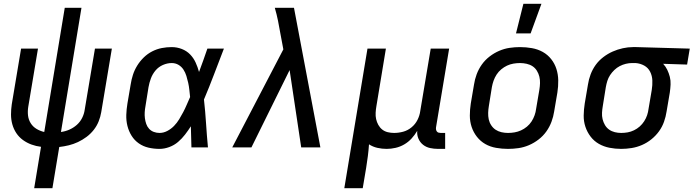

<svg xmlns="http://www.w3.org/2000/svg" viewBox="-20 -776 3652 1011"><path d="M160 215 196 -3Q170 -6 145.5 -15Q121 -24 100.5 -39Q80 -54 66 -75Q52 -96 45 -121Q38 -146 38 -173Q38 -200 42 -227L91 -520H180L129 -215Q125 -191 127.5 -168.5Q130 -146 141.5 -127.5Q153 -109 172 -97.5Q191 -86 213 -81L321 -735H409L301 -81Q324 -84 345.5 -93.5Q367 -103 384.5 -118.5Q402 -134 412.5 -155Q423 -176 426 -198L480 -520H569L513 -185Q509 -161 499.5 -137Q490 -113 473.5 -92Q457 -71 435.5 -55Q414 -39 390.5 -28Q367 -17 342.5 -11Q318 -5 292 -2L256 215Z M820 8Q790 8 762 1.5Q734 -5 711 -21Q688 -37 673 -61Q658 -85 651 -113Q644 -141 645 -171Q646 -201 651 -231L668 -331Q672 -357 680 -382Q688 -407 702.5 -430.5Q717 -454 737 -473.5Q757 -493 781.5 -505.5Q806 -518 832 -523Q858 -528 884 -528Q912 -528 937.5 -518Q963 -508 981 -489.5Q999 -471 1010 -447Q1021 -423 1028 -397Q1040 -428 1050.5 -458.5Q1061 -489 1072 -520H1159Q1133 -453 1107.5 -385.5Q1082 -318 1054 -252Q1061 -189 1065 -126Q1069 -63 1075 0H988Q987 -28 986.5 -56Q986 -84 985 -111Q971 -89 954.5 -67.5Q938 -46 917.5 -28.5Q897 -11 871 -1.5Q845 8 820 8ZM820 -76Q841 -76 861 -86.5Q881 -97 896.5 -113Q912 -129 923.5 -148Q935 -167 945 -186Q955 -205 963.5 -225Q972 -245 981 -265Q979 -284 977 -303Q975 -322 971 -340Q967 -358 961.5 -376Q956 -394 946 -409.5Q936 -425 920 -434.5Q904 -444 884 -444Q861 -444 838 -434Q815 -424 799 -405Q783 -386 774.5 -363Q766 -340 762 -317L746 -217Q743 -201 742 -185Q741 -169 743 -153.5Q745 -138 750 -123.5Q755 -109 765 -98Q775 -87 789.5 -81.5Q804 -76 820 -76Z M1203 0 1472 -516 1457 -596Q1451 -631 1444 -666Q1437 -701 1427 -735H1528L1667 0H1566L1505 -407L1304 0Z M1793 215 1915 -520H2012L1962 -217Q1959 -200 1958 -182.5Q1957 -165 1960.5 -149Q1964 -133 1972 -118.5Q1980 -104 1992.5 -94Q2005 -84 2021.5 -80Q2038 -76 2055 -76Q2079 -76 2103 -82.5Q2127 -89 2147 -105.5Q2167 -122 2178.5 -145Q2190 -168 2193 -192L2248 -520H2345L2276 -106Q2275 -100 2276 -94Q2277 -88 2280.5 -83.5Q2284 -79 2289.5 -77.5Q2295 -76 2301 -76H2324V8H2287Q2265 8 2244.5 3.5Q2224 -1 2208 -13.5Q2192 -26 2183.5 -45.5Q2175 -65 2177 -87Q2164 -65 2147 -46.5Q2130 -28 2108.5 -15.5Q2087 -3 2063 2.5Q2039 8 2016 8Q1991 8 1967 2.5Q1943 -3 1923 -16Q1921 15 1917 46Q1913 77 1908 108L1890 215Z M2655 8Q2623 8 2592 2.5Q2561 -3 2535.5 -17.5Q2510 -32 2491.5 -55.5Q2473 -79 2463.5 -107.5Q2454 -136 2454 -167.5Q2454 -199 2459 -231L2476 -331Q2480 -358 2490 -385Q2500 -412 2517 -436Q2534 -460 2558 -478.5Q2582 -497 2609 -508.5Q2636 -520 2663.5 -524Q2691 -528 2718 -528Q2750 -528 2781 -522.5Q2812 -517 2838 -502.5Q2864 -488 2882.5 -464.5Q2901 -441 2910 -412.5Q2919 -384 2919.5 -352.5Q2920 -321 2915 -289L2898 -189Q2894 -162 2884 -135Q2874 -108 2857 -84Q2840 -60 2816 -41.5Q2792 -23 2765 -11.5Q2738 0 2710 4Q2682 8 2655 8ZM2655 -76Q2672 -76 2689.5 -79Q2707 -82 2723.5 -89.5Q2740 -97 2754.5 -109Q2769 -121 2779 -136.5Q2789 -152 2795 -169Q2801 -186 2803 -203L2820 -303Q2823 -321 2823.5 -338.5Q2824 -356 2820 -372.5Q2816 -389 2807 -403.5Q2798 -418 2784.5 -427Q2771 -436 2753.5 -440Q2736 -444 2718 -444Q2701 -444 2683.5 -441Q2666 -438 2650 -430.5Q2634 -423 2619.5 -411Q2605 -399 2595 -383.5Q2585 -368 2579 -351Q2573 -334 2570 -317L2554 -217Q2551 -199 2550.5 -181.5Q2550 -164 2553.5 -147.5Q2557 -131 2566.5 -116.5Q2576 -102 2589.5 -93Q2603 -84 2620 -80Q2637 -76 2655 -76ZM2697 -600 2736 -756H2831L2774 -600Z M3251 8Q3219 8 3189 2Q3159 -4 3133.5 -18.5Q3108 -33 3090 -56.5Q3072 -80 3062.5 -108.5Q3053 -137 3053.5 -168Q3054 -199 3059 -231L3076 -331Q3080 -358 3090 -384.5Q3100 -411 3116.5 -434Q3133 -457 3156.5 -475Q3180 -493 3206 -504.5Q3232 -516 3259.5 -522Q3287 -528 3313 -528H3331L3612 -520L3598 -436L3472 -440Q3485 -426 3493.5 -408.5Q3502 -391 3507 -371.5Q3512 -352 3511 -331Q3510 -310 3507 -289L3490 -189Q3486 -162 3476.5 -135Q3467 -108 3450 -84.5Q3433 -61 3410 -42.5Q3387 -24 3360.5 -12.5Q3334 -1 3306 3.5Q3278 8 3251 8ZM3251 -76Q3268 -76 3285 -79Q3302 -82 3318.5 -90Q3335 -98 3348.5 -110Q3362 -122 3372 -137.5Q3382 -153 3387.5 -169.5Q3393 -186 3395 -203L3412 -303Q3416 -328 3415 -352.5Q3414 -377 3403.5 -398Q3393 -419 3372.5 -430.5Q3352 -442 3327 -444H3308Q3292 -444 3275.5 -440Q3259 -436 3243.5 -428Q3228 -420 3215 -407.5Q3202 -395 3192.5 -380.5Q3183 -366 3178 -350Q3173 -334 3170 -317L3154 -217Q3151 -200 3150 -182.5Q3149 -165 3153 -148.5Q3157 -132 3165.5 -117.5Q3174 -103 3187.5 -93.5Q3201 -84 3217.5 -80Q3234 -76 3251 -76Z"/></svg>

Font: Iosevka Medium Extended
Style: Italic
Weight: 500
Width: 7
Italic angle: -9°
Monospace: yes
Designer: Belleve Invis
Foundry: Belleve Invis
Version: Version 32.5.0; ttfautohint (v1.8.4)